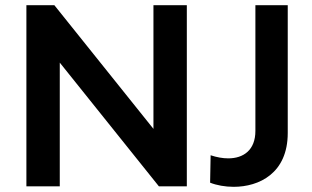

<svg xmlns="http://www.w3.org/2000/svg" viewBox="-20 -720 1205 742"><path d="M82 0H211V-478L594 0H702V-700H573V-222L190 -700H82ZM883 2C981 2 1092 -50 1092 -206V-700H967V-214C967 -140 921 -108 862 -108C841 -108 818 -112 794 -120L792 -14C817 -4 850 2 883 2Z"/></svg>

Font: Chess Sans SemiBold
Style: Regular
Weight: 600
Designer: Wolf Bōese
Foundry: Wolf Bōese
Version: Version 7.223;Glyphs 3.3 (3306)